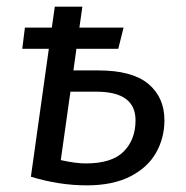

<svg xmlns="http://www.w3.org/2000/svg" viewBox="-20 -546 561 578"><path d="M475 -184Q475 -131 450 -86.5Q425 -42 372.5 -15Q320 12 241 12Q158 12 73 -14L127 -399H47L55 -463H136L145 -526H228L219 -463H352L336 -399H210L201 -334H276Q378 -334 426.5 -293.5Q475 -253 475 -184ZM388 -184Q388 -270 270 -270H192L163 -64Q208 -54 238 -54Q317 -54 352.5 -90Q388 -126 388 -184Z"/></svg>

Font: FiraGO Book
Style: Italic
Weight: 350
Italic angle: -8°
Designer: bBox Type GmbH
Foundry: bBox Type GmbH
Version: Version 1.001